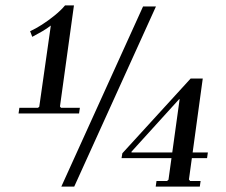

<svg xmlns="http://www.w3.org/2000/svg" viewBox="-20 -694 840 714"><path d="M207 -293H277L274 -272H49L52 -293H121L126 -297L169 -599Q155 -588 137 -577.5Q119 -567 100 -557L92 -578Q112 -587 135.5 -602Q159 -617 182.5 -636Q206 -655 222 -674H255L203 -298ZM208 0 512 -670H560L256 0ZM469 -127H753L750 -106H432ZM432 -106 435 -124 689 -402H734L679 0H603L648 -325H646L469 -130V-127ZM559 0 562 -21H601L607 -26H683L687 -21H726L723 0Z"/></svg>

Font: Brygada 1918 Medium
Style: Italic
Weight: 500
Italic angle: -8°
Designer: Mateusz Machalski | Borys Kosmynka | Przemek Hoffer
Foundry: NIEPODLEGLA 2018
Version: Version 3.006